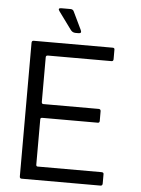

<svg xmlns="http://www.w3.org/2000/svg" viewBox="-57 -880 681 925"><g transform="rotate(5 283.5 -417.5)"><path d="M73.3 -10.3V-656Q73.3 -667 82.7 -667H465.2Q474 -667 474 -658.8V-612.3Q474 -602 464.8 -602H157.2Q147.5 -601.8 147.5 -593.2V-376.3Q148.3 -367.3 155.5 -367.3H423.2Q433.3 -367.3 433.5 -357V-310Q433.5 -300.8 425.2 -300.7H156Q147.3 -300.7 147.3 -292.7V-73.8Q147.3 -65 154.8 -65H463.2Q474 -65 474 -56.7V-11.3Q474 -0.2 464.5 0H82.7Q73.3 0 73.3 -10.3ZM256 -735.2 194.7 -819Q182.7 -834.8 202.5 -834.8H246.5Q258.8 -834.8 263.3 -823.3L304.2 -738.2Q311.7 -722.3 294.8 -722.3H279.8Q265 -722.5 256 -735.2Z"/></g></svg>

Font: Vivano Light
Style: Regular
Weight: 300
Designer: Joe Prince, Josias Burgherr
Version: Version 2.064;September 19, 2022;FontCreator 14.0.0.2877 64-